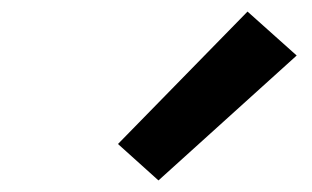

<svg xmlns="http://www.w3.org/2000/svg" viewBox="-20 -839 540 332"><path d="M254 -527 184 -590 408 -819 493 -743Z"/></svg>

Font: Iosevka Term Curly
Style: Bold Italic
Weight: 700
Italic angle: -9°
Designer: Belleve Invis
Foundry: Belleve Invis
Version: Version 32.3.0